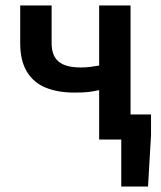

<svg xmlns="http://www.w3.org/2000/svg" viewBox="-20 -511 588 703"><path d="M424 172V0H388V-92H533V-17L522 172ZM343 0V-181Q320 -176 302 -174Q284 -172 252 -172Q192 -172 147.5 -190Q103 -208 78.5 -248.5Q54 -289 54 -353V-491H169V-353Q169 -307 194.5 -285.5Q220 -264 276 -264Q295 -264 310.5 -266Q326 -268 343 -271V-491H458V0Z"/></svg>

Font: Source Sans 3 SemiBold
Style: Regular
Weight: 600
Designer: Paul D. Hunt
Foundry: Adobe
Version: Version 3.046;hotconv 1.0.118;makeotfexe 2.5.65603